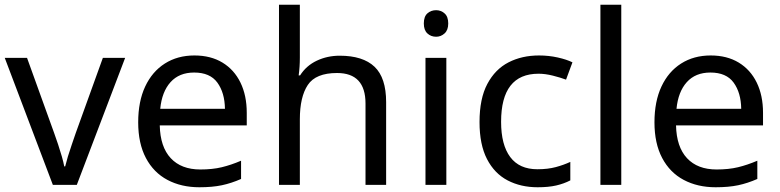

<svg xmlns="http://www.w3.org/2000/svg" viewBox="-20 -780 3290 810"><path d="M203 0 0 -536H94L208 -220Q216 -198 225 -171Q234 -144 241 -119.5Q248 -95 251 -78H255Q259 -95 266.5 -120Q274 -145 283.5 -172Q293 -199 300 -220L414 -536H508L304 0Z M800 -546Q869 -546 918.5 -516Q968 -486 994.5 -431.5Q1021 -377 1021 -304V-251H654Q656 -160 700.5 -112.5Q745 -65 825 -65Q876 -65 915.5 -74.5Q955 -84 997 -102V-25Q956 -7 916 1.5Q876 10 821 10Q745 10 686.5 -21Q628 -52 595.5 -113.5Q563 -175 563 -264Q563 -352 592.5 -415Q622 -478 675.5 -512Q729 -546 800 -546ZM799 -474Q736 -474 699.5 -433.5Q663 -393 656 -321H929Q928 -389 897 -431.5Q866 -474 799 -474Z M1245 -537Q1245 -497 1240 -462H1246Q1272 -503 1316.5 -524Q1361 -545 1413 -545Q1511 -545 1560 -498.5Q1609 -452 1609 -349V0H1522V-343Q1522 -472 1402 -472Q1312 -472 1278.5 -421.5Q1245 -371 1245 -277V0H1157V-760H1245Z M1820 -737Q1840 -737 1855.5 -723.5Q1871 -710 1871 -681Q1871 -653 1855.5 -639Q1840 -625 1820 -625Q1798 -625 1783 -639Q1768 -653 1768 -681Q1768 -710 1783 -723.5Q1798 -737 1820 -737ZM1863 -536V0H1775V-536Z M2248 10Q2177 10 2121.5 -19Q2066 -48 2034.5 -109Q2003 -170 2003 -265Q2003 -364 2036 -426Q2069 -488 2125.5 -517Q2182 -546 2254 -546Q2295 -546 2333 -537.5Q2371 -529 2395 -517L2368 -444Q2344 -453 2312 -461Q2280 -469 2252 -469Q2094 -469 2094 -266Q2094 -169 2132.5 -117.5Q2171 -66 2247 -66Q2291 -66 2324.5 -75Q2358 -84 2386 -97V-19Q2359 -5 2326.5 2.5Q2294 10 2248 10Z M2601 0H2513V-760H2601Z M2978 -546Q3047 -546 3096.5 -516Q3146 -486 3172.5 -431.5Q3199 -377 3199 -304V-251H2832Q2834 -160 2878.5 -112.5Q2923 -65 3003 -65Q3054 -65 3093.5 -74.5Q3133 -84 3175 -102V-25Q3134 -7 3094 1.5Q3054 10 2999 10Q2923 10 2864.5 -21Q2806 -52 2773.5 -113.5Q2741 -175 2741 -264Q2741 -352 2770.5 -415Q2800 -478 2853.5 -512Q2907 -546 2978 -546ZM2977 -474Q2914 -474 2877.5 -433.5Q2841 -393 2834 -321H3107Q3106 -389 3075 -431.5Q3044 -474 2977 -474Z"/></svg>

Font: Noto Sans Tagalog
Style: Regular
Weight: 400
Designer: Monotype Design Team
Foundry: Monotype Imaging Inc.
Version: Version 2.001; ttfautohint (v1.8.4.7-5d5b)